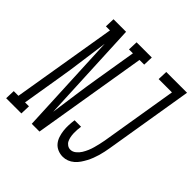

<svg xmlns="http://www.w3.org/2000/svg" viewBox="-253 -899 1071 1071"><g transform="rotate(45 283.0 -363.5)"><path d="M-63 0 -61 -58H-24L79 -677H47L49 -735H148L176 -132Q187 -209 197.5 -286.5Q208 -364 221 -441L260 -677H229L231 -735H351L349 -677H312L200 0H139L111 -603Q100 -526 90 -448.5Q80 -371 67 -294L28 -58H59L57 0ZM391 8Q370 8 351 0Q332 -8 319.5 -23Q307 -38 300.5 -57.5Q294 -77 291.5 -98Q289 -119 290 -140.5Q291 -162 294 -183H345Q343 -169 342 -155.5Q341 -142 341.5 -128Q342 -114 344.5 -101Q347 -88 352.5 -76.5Q358 -65 369 -57.5Q380 -50 393 -50Q410 -50 425 -62Q440 -74 449.5 -89.5Q459 -105 466 -121.5Q473 -138 477.5 -154.5Q482 -171 486 -188Q490 -205 493 -222L568 -677H463L465 -735H629L543 -213Q540 -196 536.5 -178.5Q533 -161 528 -144Q523 -127 516.5 -110Q510 -93 501.5 -77Q493 -61 482.5 -45.5Q472 -30 457.5 -17.5Q443 -5 426 1.5Q409 8 391 8Z"/></g></svg>

Font: Iosevka Curly Slab LtExObl
Style: Regular
Weight: 300
Width: 7
Italic angle: -9°
Monospace: yes
Designer: Belleve Invis
Foundry: Belleve Invis
Version: Version 11.1.0; ttfautohint (v1.8.3)